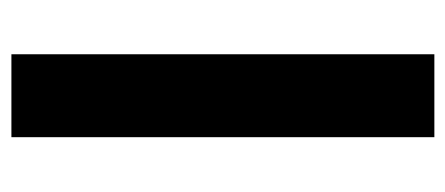

<svg xmlns="http://www.w3.org/2000/svg" viewBox="-248 -552 800 345"><g transform="rotate(90 152.5 -380.0)"><path d="M227 0H78V-760H227Z"/></g></svg>

Font: Noto Sans Adlam Unjoined
Style: Bold
Weight: 700
Version: Version 3.001